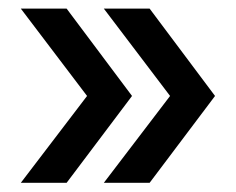

<svg xmlns="http://www.w3.org/2000/svg" viewBox="-20 -525 535 436"><path d="M27.3 -109.9 177.7 -307.1 27.3 -505.4H131.3L279.8 -307.1L131.3 -109.9ZM215.8 -109.9 366.2 -307.1 215.8 -505.4H319.8L468.3 -307.1L319.8 -109.9Z"/></svg>

Font: Schibsted Grotesk Medium
Style: Regular
Weight: 500
Designer: Bakken & Baeck AS, Henrik Kongsvoll
Foundry: Schibsted ASA
Version: Version 1.100;gftools[0.9.25]